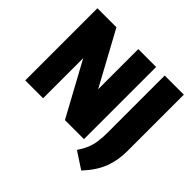

<svg xmlns="http://www.w3.org/2000/svg" viewBox="-209 -979 1392 1392"><g transform="rotate(45 487.0 -282.5)"><path d="M44 0V-740H239L463 -328.5V-740H646V0H451L227 -411.5V0ZM793 175 665 91Q692 52 707 15.8Q722 -20.5 728 -61Q734 -101.5 734 -153V-740H930V-161Q930 -67.5 899.8 12.8Q869.5 93 793 175Z"/></g></svg>

Font: Encode Sans Condensed Black
Style: Regular
Weight: 900
Width: 3
Designer: Multiple Designers
Foundry: Impallari Type
Version: Version 3.000; ttfautohint (v1.8.3) -l 8 -r 50 -G 200 -x 14 